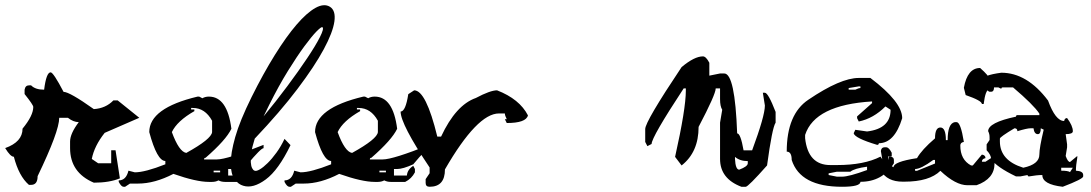

<svg xmlns="http://www.w3.org/2000/svg" viewBox="-116 -714 4171 734"><path d="M77.6 -437.5Q87.9 -437.5 127 -362.8Q149.9 -362.8 242.7 -296.9Q288.1 -299.8 317.4 -330.1H334L416.5 -263.7L284.2 -206.1Q244.6 -156.2 234.9 -106.4L259.3 -89.8H309.1V-139.6H325.7L342.3 -32.2Q302.2 -15.6 242.7 -15.6Q151.9 -54.2 151.9 -147.9V-172.9Q151.9 -203.1 185.1 -247.1Q164.6 -247.1 143.6 -263.7H110.4Q110.4 -211.9 27.8 -40.5Q27.8 -7.3 2.9 -7.3H-5.4Q-43.9 -40.5 -63 -114.7Q-76.2 -114.7 -96.2 -147.9Q-29.8 -171.4 -29.8 -222.2Q11.2 -272 11.2 -305.2Q11.2 -313 -22 -354.5V-371.1Q-19 -387.7 -5.4 -387.7H2.9Q19 -371.1 52.7 -371.1Q61 -437.5 77.6 -437.5Z M645.5 -344.7 657.7 -338.4Q668.5 -344.7 682.6 -344.7Q752.9 -344.7 768.6 -221.7Q748 -178.7 669.9 -110.8Q664.1 -110.8 664.1 -104.5H713.4Q752.4 -104.5 891.6 -160.2V-147.5Q881.3 -147.5 830.1 -85.9Q790.5 -67.9 768.6 -67.9H756.3V-43H805.7Q807.6 -65.9 830.1 -80.1L836.4 -67.9V-55.2Q823.7 -30.8 799.3 -18.6H744.1Q730 -18.6 719.2 -24.4Q708.5 -18.6 694.8 -18.6H682.6Q634.3 -18.6 546.9 -49.3Q475.6 -12.2 411.6 -12.2H380.9L362.3 0H356.4Q347.7 0 337.9 -18.6V-24.4Q366.2 -24.4 375 -61.5L399.4 -55.2Q438.5 -55.2 516.1 -85.9V-98.6Q484.4 -98.6 454.6 -209Q454.6 -300.8 639.2 -344.7ZM614.7 -301.3V-295.4H627V-289.1Q561 -251.5 541 -209Q568.4 -133.8 596.2 -129.4Q692.4 -182.6 694.8 -209V-252.4Q668 -301.3 621.1 -301.3ZM700.7 -61.5V-55.2H725.6V-61.5Z M845.7 -342.8Q890.6 -433.1 934.6 -503.7Q978.5 -574.2 1017.6 -619.6Q1056.6 -665 1089.6 -683.6Q1122.6 -702.1 1145.5 -688Q1168 -673.8 1162.4 -632.3Q1156.7 -590.8 1121.8 -525.9Q1086.9 -460.9 1021.2 -374Q955.6 -287.1 857.9 -184.1Q847.7 -151.9 844.7 -129.9Q841.8 -107.9 842.8 -93.5Q843.8 -79.1 847.7 -71.5Q851.6 -64 856 -62Q862.8 -58.1 876.7 -66.2Q890.6 -74.2 907.2 -90.6Q923.8 -106.9 941.2 -130.9Q958.5 -154.8 971.7 -183.1L994.6 -159.2Q948.7 -64 900.1 -28.1Q851.6 7.8 814 -3.9Q795.9 -8.8 781.2 -28.3Q766.6 -47.9 766.1 -87.9Q765.6 -127.9 783.2 -189.9Q800.8 -252 845.7 -342.8ZM1116.7 -609.9Q1112.8 -612.8 1094.2 -594Q1075.7 -575.2 1047.6 -537.1Q1019.5 -499 984.6 -442.6Q949.7 -386.2 913.6 -314L891.6 -269Q939 -326.2 982.4 -384.5Q1025.9 -442.9 1058.3 -491.5Q1090.8 -540 1107.2 -572.5Q1123.5 -605 1116.7 -609.9Z M1279.3 -344.7 1291.5 -338.4Q1302.2 -344.7 1316.4 -344.7Q1386.7 -344.7 1402.3 -221.7Q1381.8 -178.7 1303.7 -110.8Q1297.9 -110.8 1297.9 -104.5H1347.2Q1386.2 -104.5 1525.4 -160.2V-147.5Q1515.1 -147.5 1463.9 -85.9Q1424.3 -67.9 1402.3 -67.9H1390.1V-43H1439.5Q1441.4 -65.9 1463.9 -80.1L1470.2 -67.9V-55.2Q1457.5 -30.8 1433.1 -18.6H1377.9Q1363.8 -18.6 1353 -24.4Q1342.3 -18.6 1328.6 -18.6H1316.4Q1268.1 -18.6 1180.7 -49.3Q1109.4 -12.2 1045.4 -12.2H1014.6L996.1 0H990.2Q981.4 0 971.7 -18.6V-24.4Q1000 -24.4 1008.8 -61.5L1033.2 -55.2Q1072.3 -55.2 1149.9 -85.9V-98.6Q1118.2 -98.6 1088.4 -209Q1088.4 -300.8 1272.9 -344.7ZM1248.5 -301.3V-295.4H1260.7V-289.1Q1194.8 -251.5 1174.8 -209Q1202.1 -133.8 1230 -129.4Q1326.2 -182.6 1328.6 -209V-252.4Q1301.8 -301.3 1254.9 -301.3ZM1334.5 -61.5V-55.2H1359.4V-61.5Z M1467.3 -368.7Q1512.7 -368.7 1555.7 -191.9H1570.3Q1626.5 -312.5 1703.1 -339.4Q1758.3 -368.7 1784.2 -368.7Q1870.1 -335.4 1902.3 -272.9Q1895 -243.7 1821.3 -243.7L1814 -258.3H1821.3Q1814 -272.5 1814 -280.3H1791.5Q1708.5 -280.3 1585 -66.4Q1585 0 1526.4 0Q1511.2 0 1511.2 -14.6V-29.3L1526.4 -51.8V-73.7Q1415.5 -239.3 1415.5 -287.6Q1434.6 -287.6 1444.8 -354Z M2571.3 -498.5Q2583 -498.5 2595.7 -474.1V-424.8L2636.7 -433.1H2652.8Q2693.8 -433.1 2702.1 -204.1Q2715.3 -204.1 2726.6 -139.2H2759.3Q2808.1 -271 2808.1 -310.5L2800.3 -359.4H2808.1Q2820.8 -359.4 2849.1 -286.1V-245.1Q2835.9 -225.6 2816.4 -81.5Q2744.1 0 2734.9 0H2718.3Q2636.7 -30.8 2636.7 -106.4V-245.1L2645 -294.4Q2636.7 -307.6 2636.7 -335V-376H2620.1Q2620.1 -353.5 2554.7 -229Q2554.7 -132.3 2489.7 -81.5L2464.8 -114.3Q2505.9 -297.9 2505.9 -367.7V-376H2497.6Q2375 -189.5 2375 -163.6L2358.9 -155.3L2350.6 -171.4V-220.7Q2350.6 -249.5 2489.7 -457.5Q2538.6 -498.5 2571.3 -498.5ZM2693.8 -114.3V-106.4Q2695.8 -65.4 2710 -65.4Q2742.7 -77.6 2742.7 -89.8V-98.1Q2712.4 -98.1 2693.8 -114.3Z M3167 -416H3211.4Q3333 -324.2 3333 -262.2Q3303.7 -166.5 3243.7 -166.5Q3243.7 -160.2 3237.3 -160.2Q3151.4 -186 3147.5 -204.6L3153.8 -217.8L3198.7 -211.4Q3288.6 -222.2 3288.6 -294.4L3269 -307.1Q3223.1 -261.2 3167 -249.5L3160.6 -262.2V-269L3217.8 -319.8V-326.2Q2999 -313 2961.9 -198.2V-185.5Q2973.1 -83 3058.1 -83H3083.5Q3187.5 -83 3250 -115.2Q3262.7 -99.1 3262.7 -83Q3277.3 -83 3282.2 -115.2H3288.6Q3301.3 -113.3 3301.3 -102.5V-89.8Q3257.8 -19 3173.3 -19Q3173.3 0 3103 0Q2943.4 0 2910.6 -102.5Q2910.6 -134.3 2891.6 -134.3Q2891.6 -277.8 2974.6 -333Q3097.2 -416 3167 -416ZM3128.4 -377.4V-371.1H3153.8Q3166.5 -377.4 3173.3 -377.4V-383.8H3167ZM3134.8 -57.6H3083.5L3051.8 -51.3V-44.9L3083.5 -38.6H3103Q3129.4 -38.6 3198.7 -64V-76.7Q3150.4 -70.3 3134.8 -57.6Z M3630.9 -454.1Q3665.5 -423.8 3665.5 -412.6L3658.2 -398.9Q3665.5 -387.2 3665.5 -371.6Q3651.4 -371.6 3644.5 -316.4H3637.7Q3637.7 -329.1 3575.7 -350.6L3568.8 -378.4Q3582.5 -454.1 3630.9 -454.1ZM3534.2 -247.1H3541Q3556.6 -247.1 3568.8 -171.4Q3555.2 -169.4 3555.2 -157.7Q3555.2 -103.5 3596.2 -81.5H3603L3637.7 -123Q3651.4 -121.1 3651.4 -109.4Q3637.7 -106.9 3637.7 -95.7H3651.4L3672.4 -109.4Q3686 -106.9 3686 -95.7V-88.9Q3686 -30.3 3617.2 -5.9H3582.5Q3537.1 -5.9 3479 -61Q3437 -19.5 3341.3 -19.5H3334.5Q3275.9 -19.5 3251.5 -61Q3251.5 -84 3258.3 -95.7L3251.5 -136.7Q3253.4 -150.9 3265.1 -150.9H3272Q3282.2 -150.9 3293 -129.9V-116.2H3279.3V-95.7Q3279.3 -85.4 3299.8 -74.7Q3299.8 -95.7 3389.6 -109.4Q3407.7 -141.6 3458.5 -185.1Q3458.5 -226.6 3479 -226.6Q3500 -226.6 3500 -178.2H3506.8Q3506.8 -242.2 3534.2 -247.1ZM3382.3 -67.9V-61H3389.6L3458.5 -88.9V-102.5H3451.7Q3404.8 -67.9 3382.3 -67.9Z M3711.9 -436Q3810.5 -436 3890.6 -329.6Q3918.9 -251.5 3952.1 -251.5Q3954.1 -262.7 3963.4 -262.7Q3985.4 -232.9 3985.4 -212.4Q3985.4 -201.2 3958 -201.2L3963.4 -162.1V-150.9L3958 -117.7Q3966.3 -94.7 3974.6 -94.7L4002.4 -117.7V-111.8Q3997.1 -81.5 3997.1 -61.5Q4024.9 -60.1 4024.9 -44.9V-39.6Q4024.9 -29.8 3946.8 0Q3868.7 -8.8 3868.7 -44.9Q3848.1 -44.9 3817.9 -39.6Q3812.5 -39.6 3812.5 -44.9L3784.7 -39.6H3768.1Q3693.8 -75.2 3672.9 -106Q3672.9 -121.6 3655.8 -139.6V-162.1L3667 -178.7V-189.9Q3667 -202.6 3661.6 -212.4Q3661.6 -245.6 3768.1 -268.1Q3768.1 -273.9 3773.4 -273.9H3857.4V-279.8Q3834.5 -314 3756.8 -379.9H3717.8Q3711.9 -379.9 3711.9 -374.5L3700.7 -379.9H3684.1Q3684.1 -363.3 3672.9 -363.3H3667Q3661.6 -363.3 3639.2 -391.1V-407.7Q3639.2 -426.3 3711.9 -436ZM3762.2 -223.6Q3706.5 -190.4 3706.5 -184.1V-173.3Q3706.5 -100.6 3795.9 -72.8Q3857.4 -85.9 3857.4 -123Q3857.4 -149.4 3874 -218.3L3862.8 -223.6Q3862.8 -201.2 3851.6 -201.2Q3837.9 -201.2 3835 -223.6H3823.7Q3810.1 -223.6 3773.4 -212.4Q3773.4 -223.6 3762.2 -223.6ZM3940.9 -72.8V-61.5Q3966.3 -61.5 3974.6 -56.2L3985.4 -72.8Z"/></svg>

Font: Otrack
Style: Regular
Weight: 400
Designer: Sodina
Foundry: Sodina
Version: Version 2.10 June 16, 2016